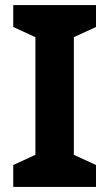

<svg xmlns="http://www.w3.org/2000/svg" viewBox="-20 -734 429 754"><path d="M357 0H32V-86L119 -126V-588L32 -628V-714H357V-628L270 -588V-126L357 -86Z"/></svg>

Font: Noto Sans Tamil
Style: Bold
Weight: 700
Designer: Jelle Bosma - Monotype Design Team
Foundry: Monotype Imaging Inc.
Version: Version 2.004; ttfautohint (v1.8.4.7-5d5b)